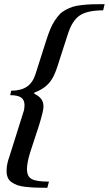

<svg xmlns="http://www.w3.org/2000/svg" viewBox="-20 -749 524 925"><path d="M208 155.8Q173.3 155.8 149.9 154.8Q126.5 153.8 102.1 151.1Q77.6 148.4 62.7 142.8Q47.9 137.2 35.4 128.4Q22.9 119.6 17.3 106.2Q11.7 92.8 11.7 74.2Q11.7 41.5 25.9 3.4L92.8 -209Q98.1 -224.1 98.1 -242.2Q98.1 -267.6 81.8 -279.1Q65.4 -290.5 29.3 -290.5L33.7 -312Q80.6 -312 109.1 -331.1Q137.7 -350.1 150.9 -391.6L202.6 -553.7Q212.4 -584.5 221.9 -607.7Q231.4 -630.9 243.7 -649.4Q255.9 -668 267.8 -680.4Q279.8 -692.9 297.4 -702.1Q314.9 -711.4 331.5 -716.6Q348.1 -721.7 373.8 -724.6Q399.4 -727.5 423.6 -728.3Q447.8 -729 483.9 -729L477.1 -699.2Q401.9 -699.2 365 -675Q328.1 -650.9 307.1 -585L269.5 -468.8Q245.6 -389.2 230 -367.7Q204.1 -324.7 146 -303.2L144.5 -297.9Q168.5 -286.1 179 -271.5Q189.5 -256.8 189.5 -235.4Q189.5 -214.4 168 -145L125 -13.7Q109.9 36.1 109.9 65.4Q109.9 101.6 133.1 113.8Q156.2 126 215.8 126Z"/></svg>

Font: Elstob 8pt SemiBold
Style: Italic
Weight: 600
Italic angle: -20°
Designer: Peter S. Baker
Version: Version 1.015